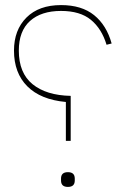

<svg xmlns="http://www.w3.org/2000/svg" viewBox="-20 -730 496 755"><path d="M239 -176V-329Q140 -338 87.5 -390.5Q35 -443 35 -531Q35 -612 84 -661Q133 -710 220 -710Q301 -710 350 -670.5Q399 -631 419 -559L399 -554Q380 -617 337.5 -652Q295 -687 220 -687Q142 -687 98 -647.5Q54 -608 54 -531Q54 -443 108 -399Q162 -355 258 -353V-176ZM247 5Q220 5 220 -20V-28Q220 -53 247 -53Q274 -53 274 -28V-20Q274 5 247 5Z"/></svg>

Font: IBM Plex Sans Arabic Thin
Style: Regular
Weight: 100
Designer: Mike Abbink, Paul van der Laan, Pieter van Rosmalen, Wael Morcos, Khajak Apelian
Foundry: Bold Monday
Version: Version 1.101